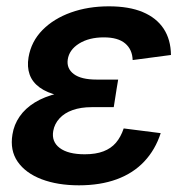

<svg xmlns="http://www.w3.org/2000/svg" viewBox="-20 -564 575 595"><path d="M224.6 10.3Q158.7 10.3 109.1 -8.5Q59.6 -27.3 34.9 -62.7Q10.3 -98.1 18.6 -147.5Q23.4 -177.7 40.8 -202.9Q58.1 -228 87.6 -246.3Q117.2 -264.6 159.4 -274.7Q201.7 -284.7 255.9 -284.7H340.8L332.5 -231.9H263.7Q230.5 -231.9 205.1 -222.9Q179.7 -213.9 164.3 -197Q148.9 -180.2 145 -158.2Q139.2 -125 165 -105.5Q190.9 -85.9 242.7 -85.9Q276.9 -85.9 300.5 -95Q324.2 -104 339.4 -121.8Q354.5 -139.6 363.3 -166L478 -151.4Q461.4 -100.1 427.2 -63.7Q393.1 -27.3 342 -8.5Q291 10.3 224.6 10.3ZM254.4 -258.8Q200.7 -258.8 163.1 -267.6Q125.5 -276.4 102.8 -293Q80.1 -309.6 71.8 -333.3Q63.5 -356.9 68.4 -386.2Q76.7 -435.5 111.6 -470.9Q146.5 -506.3 200 -525.4Q253.4 -544.4 317.4 -544.4Q379.9 -544.4 422.4 -526.6Q464.8 -508.8 487.1 -475.1Q509.3 -441.4 509.8 -393.6L391.1 -377.9Q390.1 -410.6 367.9 -429.4Q345.7 -448.2 301.8 -448.2Q255.9 -448.2 225.1 -429Q194.3 -409.7 189.9 -379.4Q186 -351.6 208.7 -334.5Q231.4 -317.4 279.3 -317.4H346.2L336.4 -258.8Z"/></svg>

Font: Inter 20pt SemiBold
Style: Italic
Weight: 600
Italic angle: -9.3988°
Version: Version 4.001;git-66647c0bb